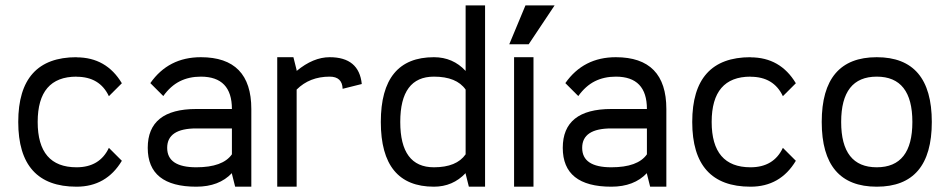

<svg xmlns="http://www.w3.org/2000/svg" viewBox="-20 -704 3582 724"><path d="M268.6 0Q48.8 0 48.8 -244.1Q48.8 -488.3 268.6 -488.3V-487.8Q380.9 -487.8 439.5 -390.1L390.6 -341.3Q356 -414.6 268.6 -414.6V-415Q122.1 -415 122.1 -244.1Q122.1 -73.2 268.6 -73.2Q356 -73.2 390.6 -146.5L439.5 -97.7Q380.9 0 268.6 0Z M737.3 -488.3Q927.7 -488.3 927.7 -293V0H866.7L854.5 -48.8V-51.3Q806.2 0 720.2 0Q537.1 0 537.1 -146.5Q537.1 -293 720.2 -293H854.5Q854.5 -415 737.3 -415Q692.9 -415 658 -397.5Q623 -379.9 595.7 -341.8L546.9 -390.6Q615.2 -488.3 737.3 -488.3ZM720.2 -219.7Q610.4 -219.7 610.4 -146.5Q610.4 -73.2 720.2 -73.2Q820.3 -73.2 854.5 -122.1V-219.7Z M1223.1 -488.3Q1334 -488.3 1344.2 -387.2L1272 -369.1Q1270.5 -415 1223.1 -415Q1147.5 -415 1098.6 -366.2V0H1025.4V-488.3H1086.4L1098.6 -439.5V-436.5Q1161.1 -488.3 1223.1 -488.3Z M1616.2 0Q1416 0 1416 -244.1Q1416 -488.3 1616.2 -488.3Q1688 -488.3 1735.8 -436.5V-683.6H1809.1V0H1748L1735.8 -48.8V-51.3Q1687.5 0 1616.2 0ZM1489.3 -244.1Q1489.3 -73.2 1616.2 -73.2Q1701.7 -73.2 1735.8 -122.1V-366.2Q1701.7 -415 1616.2 -415Q1489.3 -415 1489.3 -244.1Z M1918.5 0V-488.3H1991.7V0ZM1900.4 -537.1 1961.4 -683.6H2071.3L1973.6 -537.1Z M2302.2 -488.3Q2492.7 -488.3 2492.7 -293V0H2431.6L2419.4 -48.8V-51.3Q2371.1 0 2285.2 0Q2102.1 0 2102.1 -146.5Q2102.1 -293 2285.2 -293H2419.4Q2419.4 -415 2302.2 -415Q2257.8 -415 2222.9 -397.5Q2188 -379.9 2160.6 -341.8L2111.8 -390.6Q2180.2 -488.3 2302.2 -488.3ZM2285.2 -219.7Q2175.3 -219.7 2175.3 -146.5Q2175.3 -73.2 2285.2 -73.2Q2385.3 -73.2 2419.4 -122.1V-219.7Z M2810.1 0Q2590.3 0 2590.3 -244.1Q2590.3 -488.3 2810.1 -488.3V-487.8Q2922.4 -487.8 2981 -390.1L2932.1 -341.3Q2897.5 -414.6 2810.1 -414.6V-415Q2663.6 -415 2663.6 -244.1Q2663.6 -73.2 2810.1 -73.2Q2897.5 -73.2 2932.1 -146.5L2981 -97.7Q2922.4 0 2810.1 0Z M3078.6 -244.1Q3078.6 -488.3 3286.1 -488.3Q3493.7 -488.3 3493.7 -244.1Q3493.7 0 3286.1 0Q3078.6 0 3078.6 -244.1ZM3420.4 -244.1Q3420.4 -415 3286.1 -415Q3151.9 -415 3151.9 -244.1Q3151.9 -73.2 3286.1 -73.2Q3420.4 -73.2 3420.4 -244.1Z"/></svg>

Font: Sanitrixie
Style: Regular
Weight: 400
Designer: Jayvee D. Enaguas (Grand Chaos)
Version: Version 1.1 - 6/9/2013